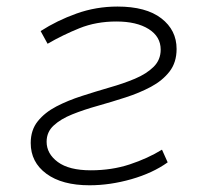

<svg xmlns="http://www.w3.org/2000/svg" viewBox="-20 -547 626 577"><path d="M249 9.8Q166.5 9.8 119.4 -24.9Q72.3 -59.6 72.3 -117.2Q72.3 -156.2 93.5 -182.6Q114.7 -209 149.4 -227.1Q184.1 -245.1 225.8 -258.5Q267.6 -272 309.6 -284.2Q351.1 -295.9 385.7 -310.5Q420.4 -325.2 441.7 -346.2Q462.9 -367.2 462.9 -397.9Q462.9 -437 426.8 -459.7Q390.6 -482.4 329.6 -482.4Q269 -482.4 218.8 -462.2Q168.5 -441.9 123 -415.5L102.1 -453.6Q151.4 -485.4 210 -506.3Q268.6 -527.3 333 -527.3Q418.9 -527.3 464.8 -491.9Q510.7 -456.5 510.7 -399.9Q510.7 -359.4 489.5 -332Q468.3 -304.7 433.6 -286.1Q398.9 -267.6 357.2 -254.2Q315.4 -240.7 273.9 -229Q231.9 -217.3 197.3 -203.4Q162.6 -189.5 141.4 -169.9Q120.1 -150.4 120.1 -121.1Q120.1 -85 153.8 -60.1Q187.5 -35.2 252.9 -35.2Q315.9 -35.2 369.9 -53Q423.8 -70.8 466.8 -97.2L483.9 -59.1Q439 -26.9 374.8 -8.5Q310.5 9.8 249 9.8Z"/></svg>

Font: CaskaydiaCove NF ExtraLight
Style: Italic
Weight: 200
Italic angle: -10°
Designer: Aaron Bell
Foundry: Saja Typeworks
Version: Version 2111.001; VTT 6.35;Nerd Fonts 3.2.1